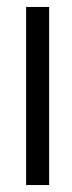

<svg xmlns="http://www.w3.org/2000/svg" viewBox="-20 -547 207 551"><path d="M121 -527V-16H55V-527Z"/></svg>

Font: Ekushey Sumon
Style: Regular
Weight: 400
Designer: Al Mamun Sumon
Foundry: Al Mamun Sumon
Version: Version 1.0